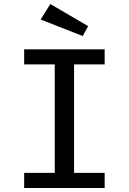

<svg xmlns="http://www.w3.org/2000/svg" viewBox="-20 -934 640 954"><path d="M500 -614H348V-75H500V0H100V-75H252V-614H100V-689H500ZM391 -755 182 -837 230 -914 418 -804Z"/></svg>

Font: Wlorlttqgufhjawjgtejqphaquk
Style: Regular
Weight: 400
Monospace: yes
Designer: Carrois Corporate & Edenspiekermann
Foundry: Carrois Corporate GbR & Edenspiekermann AG
Version: Version 2.001